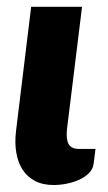

<svg xmlns="http://www.w3.org/2000/svg" viewBox="-20 -538 316 564"><path d="M71.5 -518H221L177 -160.5Q173.5 -130.5 181.2 -115.5Q189 -100.5 212.5 -100.5H260.5L255 -56.5Q253 -41.5 241.5 -29.8Q230 -18 213 -10.2Q196 -2.5 176.2 1.5Q156.5 5.5 138 5.5Q105.5 5.5 82.8 -6.5Q60 -18.5 46.2 -39.8Q32.5 -61 27.8 -90Q23 -119 27 -152.5Z"/></svg>

Font: Lato ExtraBold
Style: Italic
Weight: 800
Italic angle: -7°
Designer: Lukasz Dziedzic with Adam Twardoch and Botio Nikoltchev
Foundry: tyPoland Lukasz Dziedzic
Version: Version 2.015; 2015-08-06; http://www.latofonts.com/